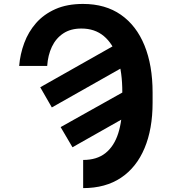

<svg xmlns="http://www.w3.org/2000/svg" viewBox="-20 -758 884 991"><path d="M223.6 -417.8H78.9Q84 -479 105.2 -536.2Q126.4 -593.5 166.1 -638.9Q205.9 -684.3 266 -711Q326.1 -737.7 408.6 -737.7Q523.9 -737.7 604 -681.8Q684 -626 725.8 -523.4Q767.6 -420.9 767.6 -280.3V-227.9Q767.6 -92 726 6.9Q684.5 105.9 604.6 159.4Q524.7 212.9 409.2 212.9V67.6Q480 67.6 524.5 32.1Q569 -3.4 590.2 -69.7Q611.3 -135.9 611.3 -227.9V-281.2Q611.6 -384.9 587.4 -458.5Q563.1 -532.2 516.1 -571.6Q469.1 -610.9 400.2 -610.7Q345 -610.9 306.8 -585.7Q268.6 -560.4 247.9 -516.8Q227.3 -473.1 223.6 -417.8ZM187.7 -307.6 573.6 -525.8 635.4 -422.9 247.5 -203.5ZM293 -102 680.9 -319.3 739.5 -216 354.1 2.1Z"/></svg>

Font: Inter V
Style: 
Weight: 400
Designer: Rasmus Andersson
Foundry: rsms
Version: Version 4.000;git-a3f224843